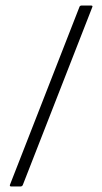

<svg xmlns="http://www.w3.org/2000/svg" viewBox="-20 -675 370 695"><path d="M21 0Q14 0 16 -6L268 -651Q270 -655 276 -655H309Q317 -655 314 -649L62 -4Q59 0 54 0Z"/></svg>

Font: Sofia Sans Semi Condensed Light
Style: Regular
Weight: 300
Designer: Botio Nikoltchev, Ani Petrova
Foundry: lettersoup
Version: Version 4.100; ttfautohint (v1.8.4.7-5d5b)